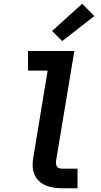

<svg xmlns="http://www.w3.org/2000/svg" viewBox="-20 -1008 540 1028"><path d="M312 0Q289 0 266.5 -3.5Q244 -7 224 -15.5Q204 -24 188.5 -39Q173 -54 164.5 -74Q156 -94 155 -117Q154 -140 158 -163L235 -630H130V-735H378L280 -146Q279 -138 280 -130Q281 -122 285 -116Q289 -110 296.5 -107.5Q304 -105 312 -105H395V0ZM313 -788 259 -842 420 -988 485 -922Z"/></svg>

Font: Iosevka SS04 Extrabold Oblique
Style: Regular
Weight: 800
Italic angle: -9°
Monospace: yes
Designer: Belleve Invis
Foundry: Belleve Invis
Version: Version 19.0.0; ttfautohint (v1.8.4)